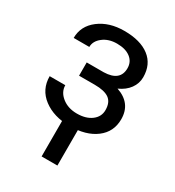

<svg xmlns="http://www.w3.org/2000/svg" viewBox="-180 -642 869 956"><g transform="rotate(30 254.0 -164.0)"><path d="M358.9 -383.8Q358.9 -420.9 330.6 -442.6Q302.2 -464.4 252.9 -464.4Q205.1 -464.4 173.1 -439.5Q141.1 -414.6 141.1 -380.9H51.3Q51.3 -449.7 108.9 -493.7Q166.5 -537.6 252.9 -537.6Q345.7 -537.6 397.5 -497.8Q449.2 -458 449.2 -384.3Q449.2 -348.6 427.7 -318.8Q406.2 -289.1 366.7 -271.5Q459 -240.2 459 -148.4Q459 -75.7 402.8 -33.2Q346.7 9.3 252.9 9.3Q161.6 9.3 102.3 -35.4Q43 -80.1 43 -156.2H132.8Q132.8 -117.7 167.2 -90.1Q201.7 -62.5 252.9 -62.5Q304.7 -62.5 336.4 -86.4Q368.2 -110.4 368.2 -148.4Q368.2 -192.9 341.6 -212.2Q314.9 -231.4 258.8 -231.4H168.5V-307.6H266.6Q358.9 -310.1 358.9 -383.8ZM298.8 210H208V-40H298.8Z"/></g></svg>

Font: APIMedia Roboto
Style: Regular
Weight: 400
Designer: Google
Version: Version 2.137; 2017